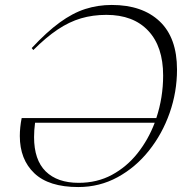

<svg xmlns="http://www.w3.org/2000/svg" viewBox="-20 -745 744 775"><path d="M67.5 -268.5H611Q638.5 -351.5 638.5 -440Q638.5 -557 578.2 -621Q518 -685 409.5 -685Q354.5 -685 307 -671Q259.5 -657 212.8 -625.8Q166 -594.5 114.5 -543L108 -551Q168.5 -616 221 -654.2Q273.5 -692.5 324.5 -708.8Q375.5 -725 431 -725Q554.5 -725 624.5 -658.8Q694.5 -592.5 694.5 -464Q694.5 -374 664.8 -289.2Q635 -204.5 581.2 -137Q527.5 -69.5 454.8 -29.8Q382 10 296 10Q177 10 118.5 -45.8Q60 -101.5 60 -196Q60 -231 67.5 -268.5ZM117.5 -191.5Q117.5 -99.5 164.5 -53.2Q211.5 -7 297.5 -7Q372 -7 431.8 -39.2Q491.5 -71.5 535 -126.2Q578.5 -181 604.5 -249.5H121.5Q117.5 -219 117.5 -191.5Z"/></svg>

Font: Newsreader Display Light
Style: Italic
Weight: 300
Italic angle: -17°
Designer: Hugues Gentile
Foundry: Production Type
Version: Version 1.001